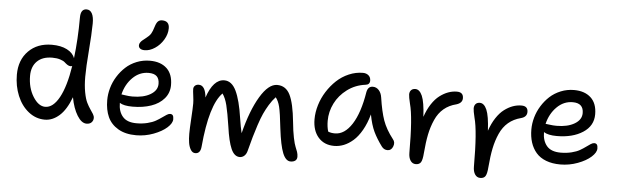

<svg xmlns="http://www.w3.org/2000/svg" viewBox="-53 -1020 4178 1301"><g transform="rotate(5 2035.5 -370.0)"><path d="M271 -54.2Q209.5 -54.2 159.9 -93.8Q110.4 -133.3 83.3 -199Q56.2 -264.6 56.2 -341.8Q56.2 -441.9 116.7 -502.9Q177.2 -564 275.9 -564Q337.4 -564 378.7 -542.7Q419.9 -521.5 432.1 -485.8Q448.2 -618.2 448.2 -764.2Q448.2 -823.2 488.8 -823.2Q513.2 -823.2 525.9 -799.3Q538.6 -775.4 538.1 -731Q537.1 -656.7 528.1 -545.2Q519 -433.6 519 -368.2Q519 -308.6 527.6 -263.2Q536.1 -217.8 548.1 -193.6Q560.1 -169.4 572 -152.3Q584 -135.3 592.5 -121.3Q601.1 -107.4 601.1 -94.2Q601.1 -76.7 589.1 -64.2Q577.1 -51.8 555.2 -51.8Q521 -51.8 491.5 -99.6Q461.9 -147.5 448.2 -222.2Q416 -136.2 369.9 -95.2Q323.7 -54.2 271 -54.2ZM146 -341.8Q146 -260.3 183.1 -200.7Q220.2 -141.1 266.1 -141.1Q319.8 -141.1 361.3 -216.6Q402.8 -292 424.8 -433.1Q420.4 -430.2 414.1 -430.2Q402.8 -430.2 391.8 -437.5Q380.9 -444.8 371.6 -453.6Q362.3 -462.4 339.8 -469.7Q317.4 -477.1 286.1 -477.1Q219.2 -477.1 182.6 -440.9Q146 -404.8 146 -341.8Z M903.8 -582Q883.8 -582 873.3 -590.1Q862.8 -598.1 862.8 -611.8Q862.8 -621.6 868.7 -630.4Q874.5 -639.2 880.9 -644.8Q887.2 -650.4 903.8 -663.1Q928.7 -681.6 938.7 -698Q948.7 -714.4 958 -746.1Q966.3 -773.4 977.1 -783.7Q987.8 -793.9 1004.9 -793.9Q1054.2 -793.9 1054.2 -744.1Q1054.2 -704.1 1031.2 -666Q1008.3 -627.9 973.4 -605Q938.5 -582 903.8 -582ZM897 -2.9Q823.7 -2.9 774.4 -31.7Q725.1 -60.5 703.1 -108.9Q681.2 -157.2 681.2 -223.1Q681.2 -264.2 692.9 -305.7Q704.6 -347.2 727.8 -384.5Q751 -421.9 782.5 -450.9Q814 -480 856.7 -497.1Q899.4 -514.2 946.8 -514.2Q1019.5 -514.2 1061.3 -475.3Q1103 -436.5 1103 -361.8Q1103 -309.1 1070.1 -270.5Q1037.1 -231.9 981.7 -212.9Q926.3 -193.8 856 -193.8Q795.4 -193.8 768.1 -211.9V-210.9Q768.1 -153.3 797.9 -118.7Q827.6 -84 892.1 -84Q932.1 -84 966.3 -92.5Q1000.5 -101.1 1022 -113.3Q1043.5 -125.5 1060.3 -137.7Q1077.1 -149.9 1090.6 -158.4Q1104 -167 1113.8 -167Q1127 -167 1132.6 -158.9Q1138.2 -150.9 1138.2 -132.8Q1138.2 -106 1105 -75.9Q1071.8 -45.9 1014.6 -24.4Q957.5 -2.9 897 -2.9ZM944.8 -431.2Q883.3 -431.2 836.9 -385.3Q790.5 -339.4 773.9 -270Q778.3 -270 801.8 -266.1Q825.2 -262.2 849.1 -262.2Q923.8 -262.2 970.9 -290Q1018.1 -317.9 1018.1 -362.8Q1018.1 -397 1000.5 -414.1Q982.9 -431.2 944.8 -431.2Z M1306.6 83Q1287.6 83 1275.6 63.7Q1263.7 44.4 1259.3 17.3Q1254.9 -9.8 1254.9 -44.9Q1254.9 -79.1 1259.3 -149.2Q1263.7 -219.2 1263.7 -252Q1263.7 -271 1259.3 -303Q1254.9 -335 1254.9 -349.1Q1254.9 -362.3 1264.6 -371.6Q1274.4 -380.9 1290.5 -380.9Q1335 -380.9 1342.8 -298.8Q1385.7 -425.8 1460.4 -425.8Q1511.2 -425.8 1541.3 -363Q1571.3 -300.3 1588.9 -180.2Q1598.1 -118.7 1607.9 -79.1Q1647.5 -236.3 1704.3 -331.1Q1761.2 -425.8 1819.8 -425.8Q1878.9 -425.8 1907.5 -368.7Q1936 -311.5 1948.7 -184.1Q1954.6 -122.6 1963.6 -79.1Q1972.7 -35.6 1980.2 -18.8Q1987.8 -2 1993.2 14.6Q1998.5 31.2 1998.5 46.9Q1998.5 64.9 1986.6 74Q1974.6 83 1954.6 83Q1921.9 83 1901.1 32Q1880.4 -19 1866.7 -132.8Q1855 -240.7 1845.2 -280Q1835.4 -319.3 1816.9 -341.8Q1793.9 -317.4 1774.4 -285.2Q1754.9 -252.9 1741 -222.4Q1727.1 -191.9 1710.9 -143.1Q1694.8 -94.2 1685.1 -59.8Q1675.3 -25.4 1658.7 38.1Q1652.8 59.6 1639.4 71.3Q1626 83 1608.9 83Q1571.8 83 1550 33.4Q1528.3 -16.1 1514.6 -115.2Q1500 -211.4 1488 -259.3Q1476.1 -307.1 1455.6 -335.9Q1371.6 -252 1345.7 35.2Q1341.8 83 1306.6 83Z M2239.7 -47.9Q2171.9 -47.9 2131.8 -93.5Q2091.8 -139.2 2091.8 -216.8Q2091.8 -264.2 2106.7 -313.5Q2121.6 -362.8 2149.2 -406.2Q2176.8 -449.7 2213.1 -483.9Q2249.5 -518.1 2296.1 -538.1Q2342.8 -558.1 2391.6 -558.1Q2414.6 -558.1 2429.7 -545.2Q2444.8 -532.2 2444.8 -509.8Q2444.8 -481.9 2414.6 -479Q2346.2 -470.2 2292.2 -429.9Q2238.3 -389.6 2210 -332.8Q2181.6 -275.9 2181.6 -213.9Q2181.6 -173.3 2191.4 -141.1Q2210 -132.8 2237.8 -132.8Q2303.2 -132.8 2353 -210Q2402.8 -287.1 2425.8 -430.2Q2433.6 -470.2 2466.8 -470.2Q2490.7 -470.2 2507.6 -451.7Q2524.4 -433.1 2528.8 -402.8Q2543 -307.1 2563.7 -248.5Q2584.5 -189.9 2632.8 -127.9Q2650.4 -107.9 2639.4 -79.3Q2628.4 -50.8 2602.5 -50.8Q2578.1 -50.8 2562.5 -71.8Q2526.4 -120.6 2504.6 -166Q2482.9 -211.4 2469.7 -282.2Q2452.6 -220.2 2426 -173.8Q2399.4 -127.4 2368.7 -100.6Q2337.9 -73.7 2305.7 -60.8Q2273.4 -47.9 2239.7 -47.9Z M2801.3 26.9Q2778.3 26.9 2765.1 6.8Q2752 -13.2 2752 -45.9Q2752 -287.1 2727.1 -377Q2715.8 -423.3 2715.8 -439.9Q2715.8 -458 2726.1 -469Q2736.3 -480 2754.9 -480Q2783.7 -480 2801.8 -438.7Q2819.8 -397.5 2825.2 -296.9Q2842.3 -347.2 2867.2 -385Q2892.1 -422.9 2920.7 -444.3Q2949.2 -465.8 2978.3 -476.3Q3007.3 -486.8 3037.1 -486.8Q3081.1 -486.8 3081.1 -445.8Q3081.1 -413.1 3041 -400.9Q2991.2 -388.7 2955.8 -358.9Q2920.4 -329.1 2899.2 -281.5Q2877.9 -233.9 2866.9 -180.2Q2856 -126.5 2850.1 -53.2Q2846.7 -5.9 2836.2 10.5Q2825.7 26.9 2801.3 26.9Z M3245.1 82Q3222.2 82 3209 62.3Q3195.8 42.5 3195.8 9.8Q3195.8 -231.9 3170.9 -320.8Q3159.7 -367.2 3159.7 -383.8Q3159.7 -402.3 3169.7 -413.6Q3179.7 -424.8 3198.7 -424.8Q3227.5 -424.8 3245.6 -383.5Q3263.7 -342.3 3269 -241.2Q3286.1 -291.5 3311 -329.3Q3335.9 -367.2 3364.5 -388.7Q3393.1 -410.2 3422.1 -420.7Q3451.2 -431.2 3481 -431.2Q3524.9 -431.2 3524.9 -391.1Q3524.9 -356.9 3484.9 -346.2Q3435.1 -333.5 3399.7 -303.5Q3364.3 -273.4 3343 -225.8Q3321.8 -178.2 3310.8 -124.3Q3299.8 -70.3 3293.9 2.9Q3290.5 49.3 3280 65.7Q3269.5 82 3245.1 82Z M3777.3 -56.2Q3722.2 -56.2 3680.2 -72.3Q3638.2 -88.4 3612.5 -118.2Q3586.9 -147.9 3574.2 -187.5Q3561.5 -227.1 3561.5 -275.9Q3561.5 -316.4 3573.2 -357.9Q3585 -399.4 3608.2 -436.8Q3631.3 -474.1 3662.8 -503.2Q3694.3 -532.2 3737.1 -549.6Q3779.8 -566.9 3827.1 -566.9Q3899.4 -566.9 3941.4 -528.1Q3983.4 -489.3 3983.4 -415Q3983.4 -336.4 3913.8 -291.3Q3844.2 -246.1 3736.3 -246.1Q3677.2 -246.1 3648.4 -265.1V-264.2Q3648.4 -206.1 3678.2 -171.1Q3708 -136.2 3772.5 -136.2Q3812.5 -136.2 3846.7 -144.8Q3880.9 -153.3 3902.3 -165.8Q3923.8 -178.2 3940.7 -190.7Q3957.5 -203.1 3970.9 -211.7Q3984.4 -220.2 3994.1 -220.2Q4007.3 -220.2 4012.9 -211.9Q4018.6 -203.6 4018.6 -186Q4018.6 -158.7 3985.4 -128.7Q3952.1 -98.6 3895 -77.4Q3837.9 -56.2 3777.3 -56.2ZM3825.2 -483.9Q3763.7 -483.9 3717.3 -437.5Q3670.9 -391.1 3654.3 -321.8Q3658.7 -321.8 3682.1 -318.4Q3705.6 -314.9 3729.5 -314.9Q3804.2 -314.9 3851.3 -342.8Q3898.4 -370.6 3898.4 -416Q3898.4 -483.9 3825.2 -483.9Z"/></g></svg>

Font: Shantell Sans Bouncy
Style: Regular
Weight: 400
Designer: Stephen Nixon, Anya Danilova, Shantell Martin
Foundry: Arrow Type
Version: Version 1.006;[9816181b4]